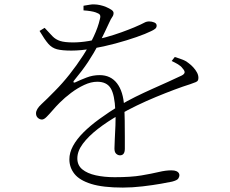

<svg xmlns="http://www.w3.org/2000/svg" viewBox="-20 -801 1040 869"><path d="M182 -675 159 -661Q182 -622 198.5 -603Q215 -584 238 -578Q261 -572 303 -572Q346 -572 398 -581Q450 -590 502 -604Q554 -618 597 -633Q640 -648 664 -660Q675 -665 682 -670.5Q689 -676 689 -685Q689 -695 678 -699.5Q667 -704 655 -704Q643 -704 632.5 -698Q622 -692 587 -677Q563 -667 530 -655Q497 -643 459 -632.5Q421 -622 382.5 -615.5Q344 -609 311 -609Q273 -609 252.5 -615.5Q232 -622 217.5 -637Q203 -652 182 -675ZM545 -128Q545 -146 545 -181Q545 -216 544.5 -254Q544 -292 542 -319Q538 -387 509.5 -424Q481 -461 431 -461Q400 -461 371.5 -450Q343 -439 320 -428Q315 -426 313 -428.5Q311 -431 314 -435Q353 -482 378.5 -520.5Q404 -559 428 -604Q442 -630 454.5 -656.5Q467 -683 474 -698Q482 -716 488 -724Q494 -732 494 -742Q494 -750 484.5 -756.5Q475 -763 461 -769Q447 -775 432.5 -778Q418 -781 408 -781Q398 -782 385 -779.5Q372 -777 358 -775V-754Q375 -753 390 -750.5Q405 -748 413 -745Q428 -740 432 -734Q436 -728 432 -714Q424 -678 404 -635.5Q384 -593 355.5 -549Q327 -505 294.5 -464Q262 -423 229 -390Q193 -353 168 -330Q143 -307 143 -288Q143 -275 151.5 -267.5Q160 -260 170 -260Q179 -260 191 -272Q203 -284 218 -301.5Q233 -319 250 -336Q273 -359 301.5 -380.5Q330 -402 361 -416.5Q392 -431 420 -431Q463 -431 481 -401.5Q499 -372 502 -301Q504 -269 502.5 -234Q501 -199 499.5 -170.5Q498 -142 498 -129Q498 -112 506 -105Q514 -98 523 -98Q534 -98 539.5 -105.5Q545 -113 545 -128ZM771 -543 757 -525Q772 -518 785.5 -510Q799 -502 806 -492Q817 -480 815.5 -472.5Q814 -465 802 -459Q775 -446 740.5 -430.5Q706 -415 668 -398Q630 -381 592.5 -362.5Q555 -344 522 -324Q472 -293 430 -262.5Q388 -232 357.5 -201.5Q327 -171 310.5 -140.5Q294 -110 294 -80Q294 -43 317 -14Q340 15 393 31.5Q446 48 536 48Q579 48 625.5 42.5Q672 37 709 30.5Q746 24 759 21Q782 15 787 7Q792 -1 792 -8Q792 -13 789 -18Q786 -23 778 -26.5Q770 -30 755 -30Q730 -30 698.5 -22.5Q667 -15 620 -7Q573 1 499 1Q452 1 413.5 -7.5Q375 -16 352.5 -34.5Q330 -53 330 -84Q330 -117 355 -150.5Q380 -184 423 -217.5Q466 -251 521 -282Q557 -303 599.5 -323.5Q642 -344 685.5 -362Q729 -380 769 -395Q809 -410 841 -420Q859 -426 866.5 -429.5Q874 -433 876 -437.5Q878 -442 878 -449Q878 -461 871.5 -473Q865 -485 855 -496Q845 -507 834 -515Q824 -524 809 -530Q794 -536 771 -543Z"/></svg>

Font: Early Summer Mincho VF
Style: Regular
Weight: 250
Designer: GuiWonder
Version: Version 1.002